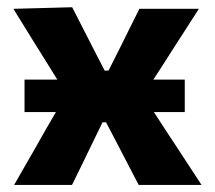

<svg xmlns="http://www.w3.org/2000/svg" viewBox="-20 -524 608 544"><path d="M20 0Q39.5 -34.5 54.5 -60.2Q69.5 -86 82.5 -109Q95.5 -132 110.5 -158.5L138.5 -206.5H49.5V-298.5H142.5L111 -349Q87.5 -386.5 67.2 -419.2Q47 -452 18 -499L184.5 -503.5Q200 -473.5 213 -447.8Q226 -422 240.5 -394L276.5 -324H287.5L322.5 -393.5Q336 -421.5 348.2 -445.5Q360.5 -469.5 375 -499H543.5Q522.5 -466 507.2 -442.5Q492 -419 478.5 -398Q465 -377 448.5 -351L414.5 -298.5H503.5V-206.5H416L448.5 -156.5Q472.5 -119.5 495.5 -85Q518.5 -50.5 551 0H373Q358.5 -27.5 346.8 -50.2Q335 -73 320.5 -101L280.5 -177.5H270.5L235 -104.5Q221 -75.5 209.8 -52.5Q198.5 -29.5 184 0Z"/></svg>

Font: Commissioner
Style: Bold
Weight: 700
Designer: Kostas Bartsokas
Foundry: Kostas Bartsokas
Version: Version 1.000; ttfautohint (v1.8.3)